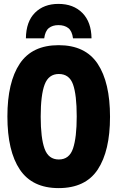

<svg xmlns="http://www.w3.org/2000/svg" viewBox="-20 -957 603 986"><path d="M281 9Q146 9 82 -86Q18 -181 18 -359Q18 -535 81.5 -630Q145 -725 281 -725Q418 -725 481.5 -629.5Q545 -534 545 -357Q545 -182 482 -86.5Q419 9 281 9ZM282 -138Q336 -138 355 -194.5Q374 -251 374 -359Q374 -470 355 -523.5Q336 -577 282 -577Q230 -577 209.5 -523.5Q189 -470 189 -358Q189 -248 209 -193Q229 -138 282 -138ZM280 -937Q357 -937 403 -890.5Q449 -844 450 -760H355Q350 -798 330.5 -813Q311 -828 280 -828Q250 -828 231 -813Q212 -798 207 -760H113Q114 -846 159.5 -891.5Q205 -937 280 -937Z"/></svg>

Font: Noto Sans Mono SemiCondensed Black
Style: Regular
Weight: 900
Width: 4
Designer: Monotype Design Team
Foundry: Monotype Imaging Inc.
Version: Version 2.014; ttfautohint (v1.8.4.7-5d5b)